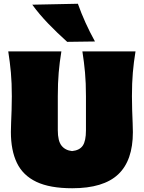

<svg xmlns="http://www.w3.org/2000/svg" viewBox="-20 -987 766 1023"><path d="M365 16Q246 16 174.2 -18Q102.5 -52 70.2 -118.8Q38 -185.5 38 -284Q38 -301.5 39.2 -332.5Q40.5 -363.5 41.8 -400.8Q43 -438 43 -474Q43 -545.5 38 -600.5Q33 -655.5 24 -713H307Q297.5 -655.5 292.8 -600.5Q288 -545.5 288 -474V-293Q288 -236 307.8 -211Q327.5 -186 364 -182Q404 -186 421 -211Q438 -236 438 -293V-474Q438 -545.5 433 -600.5Q428 -655.5 419 -713H702Q692.5 -655.5 687.8 -600.5Q683 -545.5 683 -474Q683 -438 684.2 -400Q685.5 -362 686.8 -330.5Q688 -299 688 -283Q688 -131.5 609.5 -57.8Q531 16 365 16ZM338 -764Q285 -811.5 237.2 -861Q189.5 -910.5 152 -962L395 -967Q430.5 -866.5 486 -766Z"/></svg>

Font: Commissioner Flair Black
Style: Regular
Weight: 900
Designer: Kostas Bartsokas
Foundry: Kostas Bartsokas
Version: Version 1.000; ttfautohint (v1.8.3)